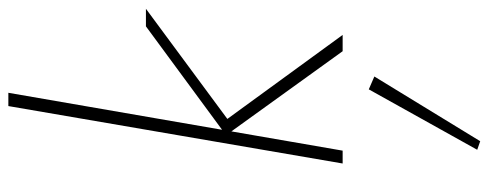

<svg xmlns="http://www.w3.org/2000/svg" viewBox="-366 -454 1141 448"><g transform="rotate(-90 204.0 -229.5)"><path d="M181 -780 47 0H77L212 -780ZM367 -459 113 -272 309 0H347L151 -269L408 -459ZM220 61 79 314 99 321 250 74Z"/></g></svg>

Font: Jost ExtraLight
Style: Italic
Weight: 250
Italic angle: -5°
Version: Version 3.710